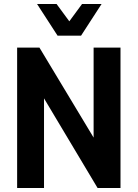

<svg xmlns="http://www.w3.org/2000/svg" viewBox="-20 -944 691 964"><path d="M66 0V-705H178L482 -200H450V-705H585V0H470L170 -502H201V0ZM269 -765 166 -924H264L328 -837L392 -924H490L387 -765Z"/></svg>

Font: Nunito Sans 10pt Condensed ExtraBold
Style: Regular
Weight: 800
Width: 3
Designer: Vernon Adams
Foundry: Vernon Adams
Version: Version 3.101;gftools[0.9.27]